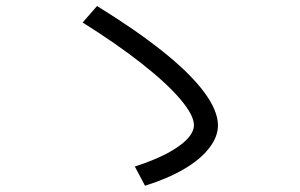

<svg xmlns="http://www.w3.org/2000/svg" viewBox="-20 -670 978 625"><path d="M522.5 -169.9C493.8 -154.9 459.3 -141 418.9 -127.9L452.1 -65.4C500.3 -80.4 542.3 -98.3 578.1 -119.1C613.9 -140 641.4 -162.8 660.6 -187.5C679.9 -212.2 689.5 -237 689.5 -261.7C689.5 -293.6 674.5 -329.8 644.5 -370.1C614.6 -410.5 570.1 -454.3 511.2 -501.5C452.3 -548.7 380.5 -598.3 295.9 -650.4L249 -596.7C321.9 -551.1 385.7 -506.8 440.4 -463.9C495.1 -420.9 537.3 -382 566.9 -347.2C596.5 -312.3 611.3 -284.2 611.3 -262.7C611.3 -247.7 603.7 -232.3 588.4 -216.3C573.1 -200.4 551.1 -184.9 522.5 -169.9Z"/></svg>

Font: Pretendard Variable
Style: Regular
Weight: 400
Designer: Base glyphs from Inter by Rasmus Andersson; Hangeul glyphs from Noto Sans CJK(Source Han Sans) by Jang Soo-young and Kan
Foundry: Kil Hyung-jin
Version: Version 1.309;Glyphs 3.2 (3225)